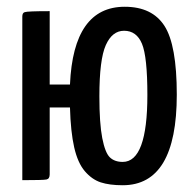

<svg xmlns="http://www.w3.org/2000/svg" viewBox="-20 -533 566 568"><path d="M343 15Q304 15 278 6.5Q252 -2 231 -26.5Q210 -51 199.5 -97Q189 -143 187 -215H127V-17Q127 -4 117.5 -2Q108 0 46 0V-484Q46 -495 53 -497Q61 -500 127 -500V-283H187Q197 -513 349 -513Q430 -513 466.5 -456.5Q503 -400 503 -253Q503 15 343 15ZM274 -248Q274 -168 282.5 -124.5Q291 -81 305 -67.5Q319 -54 343 -54Q416 -54 416 -252Q416 -365 400 -403.5Q384 -442 347 -442Q312 -442 293 -399.5Q274 -357 274 -248Z"/></svg>

Font: Yanone Kaffeesatz
Style: Regular
Weight: 400
Designer: Yanone (Cyrillic: Daniel Pouzeot)
Foundry: Yanone
Version: Version 1.003;PS 001.003;hotconv 1.0.88;makeotf.lib2.5.64775